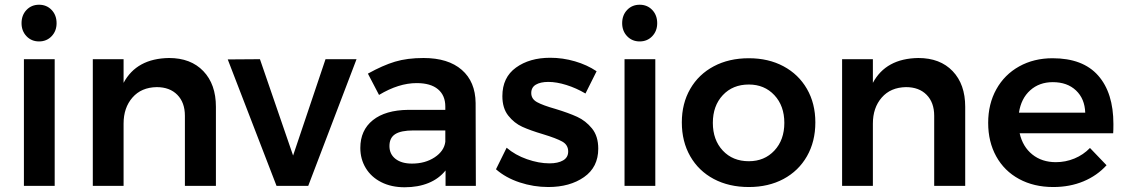

<svg xmlns="http://www.w3.org/2000/svg" viewBox="-20 -785 4754 811"><path d="M81 -535H211V0H81ZM219 -687Q219 -654 198 -632Q177 -610 145 -610Q113 -610 92 -632Q71 -654 71 -687Q71 -721 92 -743Q113 -765 145 -765Q177 -765 198 -743Q219 -721 219 -687Z M892 -334V0H761V-296Q761 -352 729 -384.5Q697 -417 642 -417Q577 -416 539.5 -373Q502 -330 502 -263V0H372V-535H502V-435Q557 -538 694 -540Q786 -540 839 -484.5Q892 -429 892 -334Z M942 -534 1078 -535 1218 -128 1355 -535H1486L1282 0H1148Z M1862 0V-65Q1834 -30 1790 -12Q1746 6 1689 6Q1633 6 1590.5 -15.5Q1548 -37 1525 -75Q1502 -113 1502 -160Q1502 -235 1555 -277.5Q1608 -320 1705 -321H1861V-335Q1861 -382 1830 -408Q1799 -434 1740 -434Q1664 -434 1581 -384L1534 -474Q1597 -509 1648.5 -524.5Q1700 -540 1769 -540Q1873 -540 1930.5 -490Q1988 -440 1989 -350L1990 0ZM1861 -186V-234H1726Q1674 -234 1649.5 -218.5Q1625 -203 1625 -168Q1625 -134 1650.5 -114Q1676 -94 1720 -94Q1776 -94 1816 -120.5Q1856 -147 1861 -186Z M2296 -439Q2263 -439 2243.5 -427.5Q2224 -416 2224 -392Q2224 -367 2248.5 -353.5Q2273 -340 2326 -325Q2382 -308 2418 -291.5Q2454 -275 2480.5 -242.5Q2507 -210 2507 -157Q2507 -79 2447 -37Q2387 5 2296 5Q2234 5 2175 -14.5Q2116 -34 2075 -70L2120 -161Q2156 -130 2206 -112.5Q2256 -95 2301 -95Q2337 -95 2358.5 -107.5Q2380 -120 2380 -145Q2380 -173 2355 -187Q2330 -201 2274 -218Q2220 -234 2186 -249.5Q2152 -265 2127 -296.5Q2102 -328 2102 -379Q2102 -458 2159.5 -499.5Q2217 -541 2304 -541Q2357 -541 2408.5 -526Q2460 -511 2500 -484L2453 -390Q2414 -413 2372.5 -426Q2331 -439 2296 -439Z M2618 -535H2748V0H2618ZM2756 -687Q2756 -654 2735 -632Q2714 -610 2682 -610Q2650 -610 2629 -632Q2608 -654 2608 -687Q2608 -721 2629 -743Q2650 -765 2682 -765Q2714 -765 2735 -743Q2756 -721 2756 -687Z M3424 -268Q3424 -187 3388.5 -125Q3353 -63 3289.5 -29Q3226 5 3143 5Q3059 5 2995 -29Q2931 -63 2895.5 -125Q2860 -187 2860 -268Q2860 -348 2895.5 -409.5Q2931 -471 2995 -505Q3059 -539 3143 -539Q3226 -539 3289.5 -505Q3353 -471 3388.5 -409.5Q3424 -348 3424 -268ZM2991 -266Q2991 -194 3033 -149Q3075 -104 3143 -104Q3209 -104 3251 -149Q3293 -194 3293 -266Q3293 -338 3251 -383Q3209 -428 3143 -428Q3075 -428 3033 -383Q2991 -338 2991 -266Z M4057 -334V0H3926V-296Q3926 -352 3894 -384.5Q3862 -417 3807 -417Q3742 -416 3704.5 -373Q3667 -330 3667 -263V0H3537V-535H3667V-435Q3722 -538 3859 -540Q3951 -540 4004 -484.5Q4057 -429 4057 -334Z M4683 -261Q4683 -235 4682 -222H4287Q4300 -165 4340.5 -132.5Q4381 -100 4440 -100Q4481 -100 4518.5 -115.5Q4556 -131 4584 -160L4654 -87Q4614 -43 4556.5 -19Q4499 5 4429 5Q4347 5 4284.5 -29Q4222 -63 4188 -124.5Q4154 -186 4154 -266Q4154 -346 4188.5 -408Q4223 -470 4285 -504.5Q4347 -539 4426 -539Q4554 -539 4618.5 -466Q4683 -393 4683 -261ZM4564 -309Q4562 -368 4525 -403Q4488 -438 4427 -438Q4370 -438 4331.5 -403.5Q4293 -369 4284 -309Z"/></svg>

Font: Gontserrat Medium
Style: Regular
Weight: 500
Designer: Julieta Ulanovsky
Foundry: Julieta Ulanovsky
Version: Version 6.001